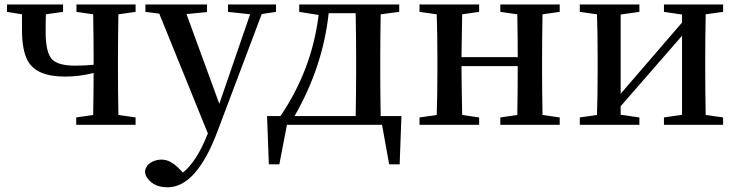

<svg xmlns="http://www.w3.org/2000/svg" viewBox="-20 -546 3228 840"><path d="M573.2 -494.1 498 -483.4Q496.1 -372.1 496.1 -293.9V-232.4Q496.1 -154.3 498 -43L573.2 -32.2V0H313.5V-32.2L387.7 -43Q389.6 -150.4 389.6 -226.6Q325.2 -210.9 264.6 -210.9Q140.6 -210.9 102.5 -278.3Q76.2 -324.2 76.2 -414.1V-483.4L10.7 -494.1V-526.4H255.9V-494.1L180.7 -483.4Q179.7 -457 179.7 -407.2Q179.7 -313.5 209 -285.2Q236.3 -258.8 308.6 -258.8Q352.5 -258.8 389.6 -262.7V-293.9Q389.6 -372.1 387.7 -483.4L314.5 -494.1V-526.4H573.2Z M1187.5 -526.4V-494.1L1125 -484.4L931.6 28.3Q839.8 272.5 713.9 273.4Q656.2 273.4 627.9 237.3Q614.3 221.7 614.3 202.1Q622.1 165 667 154.3Q677.7 152.3 687.5 152.3Q727.5 152.3 767.6 196.3Q768.6 197.3 769.5 198.2L780.3 209Q840.8 160.2 886.7 43.9L889.6 38.1L676.8 -486.3L616.2 -494.1V-526.4H885.7V-493.2L795.9 -484.4L939.5 -91.8L1074.2 -483.4L977.5 -494.1V-526.4Z M1268.6 -38.1H1536.1Q1538.1 -149.4 1538.1 -232.4V-293.9Q1538.1 -377 1536.1 -488.3H1418Q1392.6 -253.9 1268.6 -38.1ZM1645.5 -38.1H1736.3L1728.5 172.9H1682.6L1651.4 0H1235.4L1202.1 172.9H1156.2L1148.4 -38.1H1207Q1344.7 -241.2 1374 -480.5L1289.1 -494.1V-526.4H1726.6V-494.1L1645.5 -483.4Q1643.6 -372.1 1643.6 -293.9V-232.4Q1643.6 -149.4 1645.5 -38.1Z M2428.7 -494.1 2353.5 -483.4Q2351.6 -372.1 2351.6 -293.9V-232.4Q2351.6 -154.3 2353.5 -43L2428.7 -32.2V0H2168.9V-32.2L2243.2 -43Q2245.1 -154.3 2245.1 -256.8H1999Q1999 -208 2002 -43L2076.2 -32.2V0H1815.4V-32.2L1890.6 -43Q1893.6 -127 1893.6 -232.4V-293.9Q1893.6 -400.4 1890.6 -483.4L1815.4 -494.1V-526.4H2076.2V-494.1L2002 -483.4Q1999 -322.3 1999 -295.9H2245.1Q2245.1 -376 2243.2 -483.4L2168.9 -494.1V-526.4H2428.7Z M3143.6 -494.1 3067.4 -483.4Q3065.4 -372.1 3065.4 -293.9V-232.4Q3065.4 -154.3 3067.4 -43L3143.6 -32.2V0H2884.8V-32.2L2963.9 -43.9V-389.6L2695.3 -81.1V-43.9L2777.3 -32.2V0H2516.6V-32.2L2591.8 -43Q2594.7 -127 2594.7 -232.4V-293.9Q2594.7 -400.4 2591.8 -483.4L2516.6 -494.1V-526.4H2777.3V-494.1L2695.3 -482.4V-135.7L2963.9 -447.3V-482.4L2884.8 -494.1V-526.4H3143.6Z"/></svg>

Font: GenYoMin JP SemiBold
Style: Regular
Weight: 600
Version: Version 1.001;PS 1;hotconv 16.6.51;makeotf.lib2.5.65220 DEVE